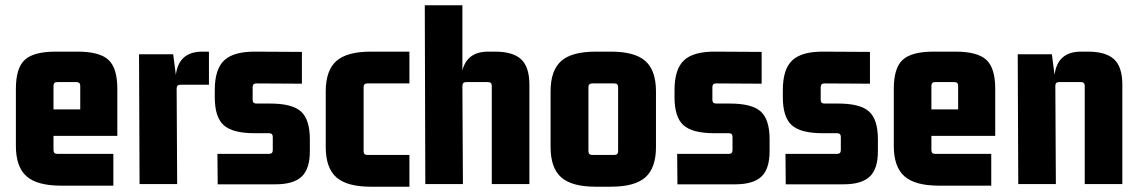

<svg xmlns="http://www.w3.org/2000/svg" viewBox="-20 -695 4298 725"><path d="M408 6H210Q120 6 80 -29.5Q40 -65 40 -144V-360Q40 -438 73.5 -469Q107 -500 190 -500H273Q356 -500 389.5 -469Q423 -438 423 -360V-182H182V-128Q182 -114 196 -114H408ZM196 -385Q182 -385 182 -371V-282H283V-371Q283 -385 269 -385Z M744 -500H769V-375H661Q647 -375 647 -361L649 0H507L505 -490H634L644 -412Q655 -500 744 -500Z M1020 1H802L801 -114H996Q1010 -114 1010 -128V-178Q1010 -192 996 -192H941Q858 -192 824.5 -222.5Q791 -253 791 -328V-355Q791 -434 827 -467.5Q863 -501 946 -500L1120 -499V-379L948 -380Q934 -380 934 -366V-318Q934 -304 948 -304H1000Q1083 -304 1116.5 -274Q1150 -244 1150 -169V-124Q1150 -57 1119 -28Q1088 1 1020 1Z M1526 10H1380Q1290 10 1250 -25.5Q1210 -61 1210 -140V-350Q1210 -429 1250 -464.5Q1290 -500 1380 -500H1526V-380H1367Q1353 -380 1353 -366V-124Q1353 -110 1367 -110H1526Z M1823 -500H1849Q1917 -500 1948 -471Q1979 -442 1979 -375V0H1837V-371Q1837 -385 1823 -385H1740Q1726 -385 1726 -371L1728 0H1586L1584 -675H1726V-429Q1744 -500 1823 -500Z M2059 -140V-350Q2059 -429 2099 -464.5Q2139 -500 2229 -500H2287Q2377 -500 2417 -464.5Q2457 -429 2457 -350V-140Q2457 -61 2417 -25.5Q2377 10 2287 10H2229Q2139 10 2099 -25.5Q2059 -61 2059 -140ZM2300 -380H2216Q2202 -380 2202 -366V-124Q2202 -110 2216 -110H2300Q2314 -110 2314 -124V-366Q2314 -380 2300 -380Z M2756 1H2538L2537 -114H2732Q2746 -114 2746 -128V-178Q2746 -192 2732 -192H2677Q2594 -192 2560.5 -222.5Q2527 -253 2527 -328V-355Q2527 -434 2563 -467.5Q2599 -501 2682 -500L2856 -499V-379L2684 -380Q2670 -380 2670 -366V-318Q2670 -304 2684 -304H2736Q2819 -304 2852.5 -274Q2886 -244 2886 -169V-124Q2886 -57 2855 -28Q2824 1 2756 1Z M3165 1H2947L2946 -114H3141Q3155 -114 3155 -128V-178Q3155 -192 3141 -192H3086Q3003 -192 2969.5 -222.5Q2936 -253 2936 -328V-355Q2936 -434 2972 -467.5Q3008 -501 3091 -500L3265 -499V-379L3093 -380Q3079 -380 3079 -366V-318Q3079 -304 3093 -304H3145Q3228 -304 3261.5 -274Q3295 -244 3295 -169V-124Q3295 -57 3264 -28Q3233 1 3165 1Z M3723 6H3525Q3435 6 3395 -29.5Q3355 -65 3355 -144V-360Q3355 -438 3388.5 -469Q3422 -500 3505 -500H3588Q3671 -500 3704.5 -469Q3738 -438 3738 -360V-182H3497V-128Q3497 -114 3511 -114H3723ZM3511 -385Q3497 -385 3497 -371V-282H3598V-371Q3598 -385 3584 -385Z M4062 -500H4088Q4156 -500 4187 -471Q4218 -442 4218 -375V0H4076V-371Q4076 -385 4062 -385H3979Q3965 -385 3965 -371L3967 0H3825L3823 -490H3952L3962 -412Q3973 -500 4062 -500Z"/></svg>

Font: Gemunu Libre ExtraBold
Style: Regular
Weight: 800
Designer: Puspanada Ekanayake, Sola Matas, Pathum Egodawatta, Kosala Senevirathne
Foundry: mooniak
Version: Version 1.100